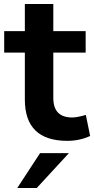

<svg xmlns="http://www.w3.org/2000/svg" viewBox="-20 -695 472 962"><path d="M317.4 10.7Q104.5 10.7 104.5 -196.3V-431.6H1V-539.1H104.5V-674.8H247.1V-539.1H409.2V-431.6H247.1V-204.1Q247.1 -106.4 341.8 -106.4Q366.2 -106.4 410.2 -119.1L431.6 -13.7Q378.9 10.7 317.4 10.7ZM66.4 247.1 180.7 72.3H325.2L164.1 247.1Z"/></svg>

Font: Min Sans Bold
Style: Regular
Weight: 700
Designer: Jinseong-Kim, NotoSansCJK, Nunito
Foundry: Jinseong-Kim
Version: Version 1.400;Glyphs 3.1.2 (3151)